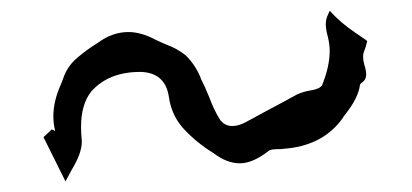

<svg xmlns="http://www.w3.org/2000/svg" viewBox="-20 -472 776 362"><path d="M103.5 -129.9 62 -213.4 77.6 -228 84 -225.1Q80.6 -238.8 80.6 -252.9Q80.6 -280.8 94.2 -311.5Q99.6 -324.7 101.1 -329.6Q109.4 -349.6 126.5 -363.8Q145 -379.4 165 -391.6Q191.9 -411.6 222.2 -411.6Q245.6 -411.6 272.5 -397.5Q284.7 -391.6 295.4 -387.2Q314 -380.4 330.1 -367.7Q348.1 -350.1 358.4 -325.2V-324.2Q365.7 -310.5 375 -287.6Q382.8 -266.1 394 -247.6Q402.8 -234.4 418 -234.4Q429.7 -234.4 443.4 -241.7Q457 -249 478 -260.5Q499 -272 515.1 -280.3L540 -293.9Q552.2 -299.3 564.5 -301.3Q576.7 -303.2 583 -307.1L586.9 -310.5Q601.6 -346.2 601.6 -376Q601.6 -388.2 598.1 -402.8Q594.7 -414.6 594.2 -425.8Q594.2 -433.6 596.7 -440.4L601.6 -451.7Q623.5 -427.7 650.9 -409.7L669.4 -397L672.4 -394.5L670.9 -389.2Q669.4 -382.3 667 -376.7Q664.6 -371.1 664.6 -364.7Q664.6 -357.9 667 -349.6Q670.4 -338.9 670.4 -332Q670.4 -320.8 661.6 -315.9Q658.7 -313 658.7 -312Q655.8 -287.6 630.9 -256.3Q627.4 -252 624.5 -247.1Q586.9 -196.3 513.7 -191.4Q512.2 -190.9 509.8 -190.9Q491.7 -190.9 487.8 -188.5Q457 -164.1 432.6 -164.1Q407.7 -164.1 382.8 -183.1Q351.1 -202.6 327.1 -228.3Q303.2 -253.9 298.3 -290Q291.5 -334 247.1 -336.4H244.1Q185.1 -336.4 152.3 -299.8Q132.8 -275.4 132.8 -232.9Q132.8 -222.7 133.8 -211.4L134.3 -205.1Q134.3 -183.1 115.2 -151.9Z"/></svg>

Font: Unutterable
Style: Regular
Weight: 400
Designer: GGBotNet
Foundry: f0n7.com
Version: 1.00